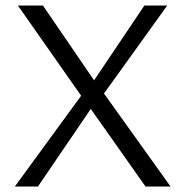

<svg xmlns="http://www.w3.org/2000/svg" viewBox="-20 -678 671 698"><path d="M275 -330 45 -658H136L322 -386L505 -658H588L358 -338L600 0H509L310 -282L118 0H34Z"/></svg>

Font: LXGW Bright GB
Style: Regular
Weight: 400
Designer: Christian Thalmann (Catharsis Fonts)
Foundry: LXGW / Christian Thalmann (Catharsis Fonts) / Fontworks Inc.
Version: Version 5.510